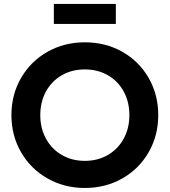

<svg xmlns="http://www.w3.org/2000/svg" viewBox="-20 -934 855 968"><path d="M37.6 -353.5Q37.6 -457 86.2 -541Q134.8 -625 219.5 -672.9Q304.3 -720.7 407.7 -720.7Q512.2 -720.7 596.7 -672.9Q681.2 -625 729.5 -541Q777.8 -457 777.8 -353.5Q777.8 -250.5 729.5 -166.5Q681.2 -82.5 596.7 -34.4Q512.2 13.7 407.7 13.7Q304.3 13.7 219.5 -34.4Q134.8 -82.5 86.2 -166.5Q37.6 -250.5 37.6 -353.5ZM632.3 -353.5Q632.3 -420.5 603.5 -473Q574.7 -525.4 523.7 -554.7Q472.7 -584 407.7 -584Q342.8 -584 291.7 -554.7Q240.7 -525.4 211.9 -473Q183.1 -420.5 183.1 -353.5Q183.1 -287.2 211.9 -234.7Q240.7 -182.1 291.7 -152.6Q342.8 -123 407.7 -123Q472.7 -123 523.7 -152.6Q574.7 -182.1 603.5 -234.7Q632.3 -287.2 632.3 -353.5ZM564 -813.5H251.5V-914.1H564Z"/></svg>

Font: Wanted Sans Std Variable
Style: Regular
Weight: 400
Designer: Original Design by Kil Hyung-jin and Kang Hanbin, Wanted Lab, Inc;
Foundry: Wanted Lab, Inc.
Version: Version 1.003;Glyphs 3.2 (3227)